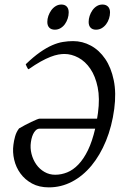

<svg xmlns="http://www.w3.org/2000/svg" viewBox="-20 -811 564 846"><path d="M223.1 -41Q250 -41 276.1 -51.5Q302.2 -62 325.4 -86.2Q348.6 -110.4 367.4 -148.9Q386.2 -187.5 399.4 -244.1H153.8Q141.1 -244.1 130.6 -228.3Q120.1 -212.4 116.2 -185.1Q112.3 -158.7 118.9 -132.8Q125.5 -106.9 139.9 -86.4Q154.3 -65.9 175.8 -53.5Q197.3 -41 223.1 -41ZM483.4 -331.1Q473.1 -253.9 447 -190.4Q420.9 -127 383.1 -81.3Q345.2 -35.6 297.4 -10.5Q249.5 14.6 195.3 14.6Q152.3 14.6 121.1 -2.4Q89.8 -19.5 70.1 -46.6Q50.3 -73.7 42.5 -107.2Q34.7 -140.6 39.1 -172.9Q41 -189.9 46.6 -210Q52.2 -230 64 -245.1Q75.2 -252 89.6 -259.5Q104 -267.1 117.2 -273.4Q130.4 -279.8 140.6 -283.9Q150.9 -288.1 153.8 -288.1H407.7L411.6 -313Q420.4 -377.9 410.4 -426.5Q400.4 -475.1 378.2 -507.8Q356 -540.5 325.4 -556.9Q294.9 -573.2 263.7 -573.2Q252 -573.2 236.8 -570.6Q221.7 -567.9 202.1 -560.3Q182.6 -552.7 158.9 -539.6Q135.3 -526.4 106 -505.9Q103.5 -506.8 101.6 -510Q99.6 -513.2 98.1 -516.6Q96.7 -520 95.2 -523.2Q93.8 -526.4 93.3 -527.8Q127.4 -560.5 156 -580.6Q184.6 -600.6 209.7 -611.6Q234.9 -622.6 257.6 -626.2Q280.3 -629.9 302.2 -629.9Q343.3 -629.9 380.4 -609.9Q417.5 -589.8 443.6 -551.5Q469.7 -513.2 481.2 -457.5Q492.7 -401.9 483.4 -331.1ZM282.7 -756.3Q282.7 -742.7 278.3 -729.2Q273.9 -715.8 266.1 -704.8Q258.3 -693.8 246.8 -687Q235.4 -680.2 221.7 -680.2Q206.1 -680.2 197.3 -689Q188.5 -697.8 188.5 -714.4Q188.5 -727.5 193.1 -741Q197.8 -754.4 205.8 -765.6Q213.9 -776.9 225.3 -783.9Q236.8 -791 250.5 -791Q265.6 -791 274.2 -782Q282.7 -772.9 282.7 -756.3ZM464.8 -756.3Q464.8 -742.7 460.4 -729.2Q456.1 -715.8 448 -704.8Q439.9 -693.8 428.5 -687Q417 -680.2 402.8 -680.2Q387.7 -680.2 379.2 -689Q370.6 -697.8 370.6 -714.4Q370.6 -727.5 375 -741Q379.4 -754.4 387.2 -765.6Q395 -776.9 406.2 -783.9Q417.5 -791 431.6 -791Q446.8 -791 455.8 -782Q464.8 -772.9 464.8 -756.3Z"/></svg>

Font: Gentium Plus
Style: Italic
Weight: 400
Italic angle: -8°
Designer: J. Victor Gaultney, Annie Olsen, Iska Routamaa
Foundry: SIL International
Version: Version 1.510